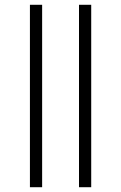

<svg xmlns="http://www.w3.org/2000/svg" viewBox="-20 -782 505 802"><path d="M105 0V-762H156V0ZM310 0V-762H361V0Z"/></svg>

Font: Noto Sans ExtraCondensed Light
Style: Regular
Weight: 300
Width: 2
Designer: Monotype Design Team
Foundry: Monotype Imaging Inc.
Version: Version 2.013; ttfautohint (v1.8.4.7-5d5b)